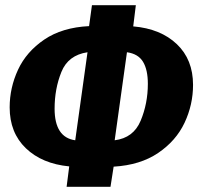

<svg xmlns="http://www.w3.org/2000/svg" viewBox="-20 -715 759 735"><path d="M415 -77 403 0H235L245 -78Q141 -88 79 -147.5Q17 -207 17 -304Q17 -379 49 -448Q81 -517 149.5 -563.5Q218 -610 321 -615L332 -695H500L490 -614Q595 -605 657 -546Q719 -487 719 -390Q719 -314 686.5 -245Q654 -176 585.5 -129.5Q517 -83 415 -77ZM546 -394Q546 -448 527.5 -478.5Q509 -509 466 -515L419 -178Q491 -187 518.5 -253Q546 -319 546 -394ZM268 -178 315 -515Q241 -504 215 -439.5Q189 -375 189 -299Q189 -189 268 -178Z"/></svg>

Font: Fira Sans Extra Condensed ExtraBold
Style: Italic
Weight: 800
Width: 3
Italic angle: -8°
Designer: Carrois Corporate & Edenspiekermann AG
Foundry: Carrois Corporate GbR & Edenspiekermann AG
Version: Version 4.203